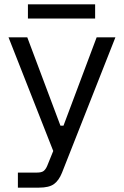

<svg xmlns="http://www.w3.org/2000/svg" viewBox="-20 -660 568 880"><path d="M62 200V131H149Q170 131 179.5 124Q189 117 196 101L224 32L19 -489H105L257 -84H271L423 -489H509L264 132Q250 167 227.5 183.5Q205 200 159 200ZM108 -575V-640H416V-575Z"/></svg>

Font: Space Grotesk Frontify
Style: Regular
Weight: 400
Designer: Florian Karsten
Version: Version 2.000